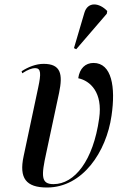

<svg xmlns="http://www.w3.org/2000/svg" viewBox="-20 -824 557 854"><path d="M319 -605 455 -763 457 -775C422 -812 370 -819 355 -766L309 -610ZM189 10C348 10 453 -149 476 -309C495 -437 477 -544 396 -544C360 -544 334 -520 328 -476C381 -465 438 -413 421 -297C395 -110 312 -5 218 -5C162 -5 163 -41 186 -145L243 -412C260 -494 251 -540 174 -540C140 -540 105 -526 76 -507L79 -498C104 -515 124 -521 136 -521C163 -521 163 -496 150 -435L85 -129C64 -31 96 10 189 10Z"/></svg>

Font: Noto Serif Display ExtraCondensed Medium
Style: Italic
Weight: 500
Width: 2
Italic angle: -12°
Designer: Monotype Design Team
Foundry: Monotype Imaging Inc.
Version: Version 2.009